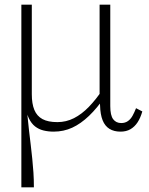

<svg xmlns="http://www.w3.org/2000/svg" viewBox="-20 -557 640 827"><path d="M499 10Q471 10 451.5 -2Q432 -14 422 -39Q412 -64 411 -103L409 -125V-537H455V-100Q455 -60 467.5 -43.5Q480 -27 502 -27Q519 -27 531 -35.5Q543 -44 551 -58.5Q559 -73 566 -91L593 -77Q585 -49 572.5 -30Q560 -11 542 -0.5Q524 10 499 10ZM117 -537V-151Q117 -110 128 -83.5Q139 -57 163 -44Q187 -31 227 -31Q265 -31 298.5 -48Q332 -65 363 -97Q394 -129 424 -174L433 -142Q399 -92 363.5 -58Q328 -24 291 -7Q254 10 211 10Q188 10 167.5 5Q147 0 131 -12.5Q115 -25 104 -48Q93 -71 88 -106L92 -150Q94 -105 97.5 -66.5Q101 -28 105 5Q109 38 112.5 68Q116 98 119 127Q122 156 124 186Q126 216 126 250H72V-537Z"/></svg>

Font: Roboto Serif Thin
Style: Regular
Weight: 250
Designer: Greg Gazdowicz
Foundry: Commercial Type
Version: Version 1.004